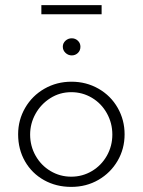

<svg xmlns="http://www.w3.org/2000/svg" viewBox="-20 -724 559 752"><path d="M260 -404Q318 -404 366 -376.5Q414 -349 441 -301.5Q468 -254 468 -198Q468 -141 440.5 -94Q413 -47 365.5 -19.5Q318 8 259 8Q200 8 152.5 -18.5Q105 -45 78 -92Q51 -139 51 -198Q51 -254 78.5 -301.5Q106 -349 154 -376.5Q202 -404 260 -404ZM259 -32Q303 -32 340 -54Q377 -76 398.5 -114Q420 -152 420 -197Q420 -242 398.5 -280.5Q377 -319 340 -341Q303 -363 259 -363Q214 -363 177 -339.5Q140 -316 119 -278Q98 -240 98 -197Q98 -152 119.5 -114Q141 -76 178 -54Q215 -32 259 -32ZM261 -574Q275 -574 285 -564.5Q295 -555 295 -541Q295 -526 285 -516.5Q275 -507 261 -507Q247 -507 236.5 -517Q226 -527 226 -541Q226 -555 236.5 -564.5Q247 -574 261 -574ZM378 -704V-668H142V-704Z"/></svg>

Font: Josefin Sans Light
Style: Regular
Weight: 300
Designer: Santiago Orozco
Foundry: Typemade
Version: Version 2.000